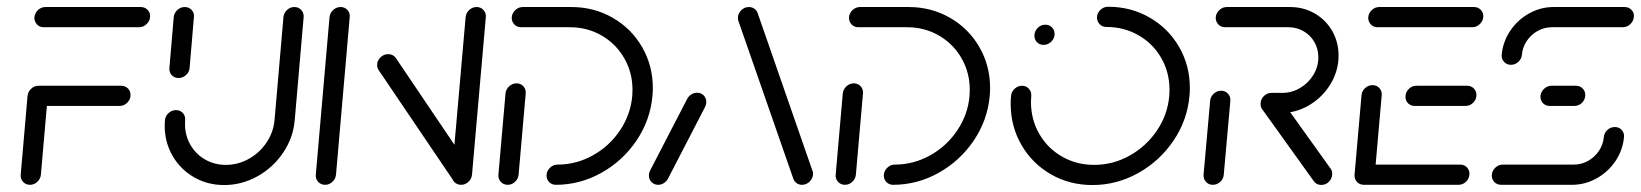

<svg xmlns="http://www.w3.org/2000/svg" viewBox="-20 -539 4786 560"><path d="M119.3 -260 99.3 -29.6Q98.1 -17.4 88.9 -8.7Q79.6 0 67.4 0Q55.2 0 47.2 -8.7Q39.3 -17.4 40.4 -29.6L60.4 -260ZM360.7 -261.9Q360.7 -248.9 351.1 -239.4Q341.5 -230 328.5 -230H87.4Q75.9 -230 68.1 -237.6Q60.4 -245.2 60.4 -256.7Q60.4 -269.6 70 -279.3Q79.6 -288.9 92.2 -288.9H333.7Q345.2 -288.9 353 -281.1Q360.7 -273.3 360.7 -261.9ZM80.4 -489.3Q81.9 -501.5 91.1 -510Q100.4 -518.5 112.6 -518.5H390.7Q402.2 -518.5 410 -510.7Q417.8 -503 417.8 -491.9Q417.8 -478.9 408.1 -469.3Q398.5 -459.6 385.9 -459.6H107.4Q95.2 -459.6 87.4 -468.3Q79.6 -477 80.4 -489.3Z M500.7 -311.5Q488.5 -311.5 480.7 -320Q473 -328.5 474.1 -340.7L486.7 -489.3Q488.1 -501.5 497.4 -510Q506.7 -518.5 518.9 -518.5Q531.1 -518.5 539.1 -509.8Q547 -501.1 545.6 -489.3L533 -340.7Q531.9 -328.5 522.4 -320Q513 -311.5 500.7 -311.5ZM838.5 -518.5Q850.7 -518.5 858.7 -509.8Q866.7 -501.1 865.6 -488.9L839.6 -188.5Q835.2 -137 805.7 -93.5Q776.3 -50 730.6 -24.6Q684.8 0.7 633.7 0.7Q585.2 0.7 545.6 -22.2Q505.9 -45.2 483.1 -84.8Q460.4 -124.4 460.4 -172.2Q460.4 -177.4 461.1 -188.5Q462.2 -200.7 471.7 -209.3Q481.1 -217.8 493.3 -217.8Q505.6 -217.8 513.3 -209.3Q521.1 -200.7 520 -188.5Q519.6 -184.4 519.6 -177Q519.6 -144.1 535.2 -116.9Q550.7 -89.6 578 -73.9Q605.2 -58.1 638.9 -58.1Q674.1 -58.1 705.6 -75.6Q737 -93 757.2 -123Q777.4 -153 780.7 -188.5L806.7 -488.9Q807.8 -501.1 817 -509.8Q826.3 -518.5 838.5 -518.5Z M928.1 0Q915.9 0 908 -8.7Q900 -17.4 901.1 -29.6L941.1 -489.3Q942.6 -501.5 951.9 -510Q961.1 -518.5 973.3 -518.5Q985.6 -518.5 993.5 -509.8Q1001.5 -501.1 1000 -489.3L960 -29.6Q958.9 -17.4 949.6 -8.7Q940.4 0 928.1 0ZM1080 -350Q1080 -362.2 1089.8 -371.7Q1099.6 -381.1 1112.2 -381.1Q1126.3 -381.1 1134.4 -370L1353.3 -45.9L1304.4 -9.3L1085.2 -333.3Q1080 -340.4 1080 -350ZM1324.8 0Q1312.6 0 1304.6 -8.7Q1296.7 -17.4 1297.8 -29.6L1338.1 -489.3Q1339.3 -501.1 1348.5 -509.8Q1357.8 -518.5 1370 -518.5Q1382.2 -518.5 1390.2 -509.8Q1398.1 -501.1 1397 -489.3L1356.7 -29.6Q1355.6 -17.4 1346.3 -8.7Q1337 0 1324.8 0Z M1486.7 -295.9Q1498.9 -295.9 1506.7 -287.2Q1514.4 -278.5 1513.3 -266.3L1492.6 -29.6Q1491.5 -17.4 1482.2 -8.7Q1473 0 1460.7 0Q1448.5 0 1440.6 -8.7Q1432.6 -17.4 1433.7 -29.6L1454.4 -266.3Q1455.6 -278.5 1465 -287.2Q1474.4 -295.9 1486.7 -295.9ZM1574.1 -27Q1574.1 -39.6 1583.7 -49.3Q1593.3 -58.9 1605.9 -58.9Q1660.4 -58.9 1708.9 -85.7Q1757.4 -112.6 1788.3 -158.7Q1819.3 -204.8 1824.1 -259.3Q1824.8 -271.1 1824.8 -277Q1824.8 -327.4 1800.7 -369.3Q1776.7 -411.1 1734.8 -435.4Q1693 -459.6 1641.5 -459.6H1499.6Q1487.4 -459.6 1479.6 -468.3Q1471.9 -477 1472.6 -489.3Q1474.1 -501.5 1483.3 -510Q1492.6 -518.5 1504.8 -518.5H1646.3Q1712.6 -518.5 1767 -487.2Q1821.5 -455.9 1852.8 -401.7Q1884.1 -347.4 1884.1 -282.2Q1884.1 -271.1 1883 -259.3Q1876.7 -188.9 1836.7 -129.4Q1796.7 -70 1734.1 -35Q1671.5 0 1601.1 0Q1589.6 0 1581.9 -7.8Q1574.1 -15.6 1574.1 -27Z M1899.6 0Q1888.1 0 1880.4 -7.8Q1872.6 -15.6 1872.6 -27Q1872.6 -34.4 1876.3 -41.9L1984.8 -251.5Q1989.3 -259.3 1996.9 -263.9Q2004.4 -268.5 2013.3 -268.5Q2024.8 -268.5 2032.4 -260.7Q2040 -253 2040 -241.5Q2040 -234.1 2036.3 -226.7L1927.8 -17Q1923.3 -9.3 1915.7 -4.6Q1908.1 0 1899.6 0ZM2351.5 -33Q2351.5 -19.6 2341.9 -9.8Q2332.2 0 2319.3 0Q2310.4 0 2303.7 -4.6Q2297 -9.3 2294.1 -17L2134.1 -476.7Q2132.2 -481.5 2132.2 -486.7Q2132.2 -499.6 2141.9 -509.1Q2151.5 -518.5 2164.1 -518.5Q2173 -518.5 2179.8 -513.9Q2186.7 -509.3 2189.6 -501.5L2349.3 -41.9Q2351.5 -38.1 2351.5 -33Z M2470.4 -295.9Q2482.6 -295.9 2490.4 -287.2Q2498.1 -278.5 2497 -266.3L2476.3 -29.6Q2475.2 -17.4 2465.9 -8.7Q2456.7 0 2444.4 0Q2432.2 0 2424.3 -8.7Q2416.3 -17.4 2417.4 -29.6L2438.1 -266.3Q2439.3 -278.5 2448.7 -287.2Q2458.1 -295.9 2470.4 -295.9ZM2557.8 -27Q2557.8 -39.6 2567.4 -49.3Q2577 -58.9 2589.6 -58.9Q2644.1 -58.9 2692.6 -85.7Q2741.1 -112.6 2772 -158.7Q2803 -204.8 2807.8 -259.3Q2808.5 -271.1 2808.5 -277Q2808.5 -327.4 2784.4 -369.3Q2760.4 -411.1 2718.5 -435.4Q2676.7 -459.6 2625.2 -459.6H2483.3Q2471.1 -459.6 2463.3 -468.3Q2455.6 -477 2456.3 -489.3Q2457.8 -501.5 2467 -510Q2476.3 -518.5 2488.5 -518.5H2630Q2696.3 -518.5 2750.7 -487.2Q2805.2 -455.9 2836.5 -401.7Q2867.8 -347.4 2867.8 -282.2Q2867.8 -271.1 2866.7 -259.3Q2860.4 -188.9 2820.4 -129.4Q2780.4 -70 2717.8 -35Q2655.2 0 2584.8 0Q2573.3 0 2565.6 -7.8Q2557.8 -15.6 2557.8 -27Z M2997 -434.8Q2997 -447.8 3006.5 -457.4Q3015.9 -467 3028.9 -467Q3040.4 -467 3048.1 -459.3Q3055.9 -451.5 3055.9 -440Q3055.9 -427 3046.3 -417.6Q3036.7 -408.1 3023.7 -408.1Q3012.2 -408.1 3004.6 -415.9Q2997 -423.7 2997 -434.8ZM3179.6 -487.8Q3179.6 -500.7 3189.3 -510Q3198.9 -519.3 3211.9 -519.3Q3278.5 -519.3 3333.1 -487.8Q3387.8 -456.3 3419.1 -402Q3450.4 -347.8 3450.4 -282.2Q3450.4 -271.1 3449.3 -259.3Q3443 -188.5 3402.8 -128.9Q3362.6 -69.3 3299.8 -34.3Q3237 0.7 3166.3 0.7Q3099.6 0.7 3045 -30.7Q2990.4 -62.2 2959.1 -116.5Q2927.8 -170.7 2927.8 -236.3Q2927.8 -247.8 2928.9 -259.3Q2930 -271.5 2939.4 -280.2Q2948.9 -288.9 2961.1 -288.9Q2973 -288.9 2980.9 -280.2Q2988.9 -271.5 2987.8 -259.3Q2987 -247.4 2987 -241.5Q2987 -190.7 3011.1 -148.7Q3035.2 -106.7 3077.4 -82.4Q3119.6 -58.1 3171.5 -58.1Q3226.3 -58.1 3274.8 -85.2Q3323.3 -112.2 3354.4 -158.3Q3385.6 -204.4 3390.4 -259.3Q3391.1 -271.1 3391.1 -277Q3391.1 -327.8 3367 -369.8Q3343 -411.9 3300.7 -436.1Q3258.5 -460.4 3206.7 -460.4Q3195.2 -460.4 3187.4 -468.3Q3179.6 -476.3 3179.6 -487.8Z M3517.4 0Q3505.2 0 3497.4 -8.7Q3489.6 -17.4 3490.4 -29.6L3509.6 -244.8Q3510.7 -257 3520 -265.7Q3529.3 -274.4 3541.5 -274.4Q3553.7 -274.4 3561.7 -265.7Q3569.6 -257 3568.5 -244.8L3549.3 -29.6Q3548.5 -17.4 3539.1 -8.7Q3529.6 0 3517.4 0ZM3865.6 -32.2Q3865.6 -18.9 3856.3 -9.3Q3847 0.4 3833.7 0.4Q3820.4 0.4 3812.6 -9.6L3662.2 -219.3Q3656.7 -225.9 3656.7 -235.6Q3656.7 -248.9 3666.1 -258.5Q3675.6 -268.1 3688.5 -268.1Q3695.2 -268.1 3700.7 -265.4Q3706.3 -262.6 3710 -257.8L3860 -48.5Q3865.6 -41.9 3865.6 -32.2ZM3656.7 -236.3Q3656.7 -249.3 3666.1 -258.7Q3675.6 -268.1 3688.5 -268.1H3720.4Q3747.8 -268.1 3772 -282.4Q3796.3 -296.7 3810.7 -320.6Q3825.2 -344.4 3825.2 -372.2Q3825.2 -396.3 3813.7 -416.3Q3802.2 -436.3 3782 -448Q3761.9 -459.6 3737.4 -459.6H3553Q3540.7 -459.6 3533 -468.3Q3525.2 -477 3525.9 -489.3Q3527.4 -501.5 3536.7 -510Q3545.9 -518.5 3558.1 -518.5H3742.2Q3782.2 -518.5 3814.6 -499.8Q3847 -481.1 3865.6 -448.7Q3884.1 -416.3 3884.1 -377Q3884.1 -368.5 3883.7 -364.1Q3880 -321.9 3855.9 -286.3Q3831.9 -250.7 3794.6 -230Q3757.4 -209.3 3715.6 -209.3H3683.3Q3671.9 -209.3 3664.3 -217Q3656.7 -224.8 3656.7 -236.3Z M3930.7 -28.5 3951.1 -261.5Q3952.2 -273.7 3961.7 -282.2Q3971.1 -290.7 3983 -290.7Q3995.2 -290.7 4003.1 -282.2Q4011.1 -273.7 4010 -261.5L3989.6 -28.5ZM4265.9 -32.2Q4265.9 -19.3 4256.5 -9.6Q4247 0 4234.1 0H3957.8Q3946.3 0 3938.5 -7.8Q3930.7 -15.6 3930.7 -27Q3930.7 -40 3940.2 -49.4Q3949.6 -58.9 3962.6 -58.9H4239.3Q4250.7 -58.9 4258.3 -51.1Q4265.9 -43.3 4265.9 -32.2ZM4079.3 -256.7Q4079.3 -269.6 4088.7 -279.3Q4098.1 -288.9 4111.1 -288.9H4259.3Q4270.7 -288.9 4278.5 -281.1Q4286.3 -273.3 4286.3 -261.9Q4286.3 -248.9 4276.7 -239.4Q4267 -230 4254.1 -230H4106.3Q4094.8 -230 4087 -237.6Q4079.3 -245.2 4079.3 -256.7ZM3970.7 -489.3Q3972.2 -501.5 3981.5 -510Q3990.7 -518.5 4003 -518.5H4279.3Q4290.7 -518.5 4298.5 -510.7Q4306.3 -503 4306.3 -491.9Q4306.3 -478.9 4296.7 -469.3Q4287 -459.6 4274.4 -459.6H3997.8Q3985.6 -459.6 3977.8 -468.3Q3970 -477 3970.7 -489.3Z M4690 -168.5Q4702.2 -168.5 4710 -160Q4717.8 -151.5 4716.7 -139.3Q4713.3 -101.5 4691.9 -69.4Q4670.4 -37.4 4636.7 -18.7Q4603 0 4565.2 0H4358.1Q4346.7 0 4338.9 -7.8Q4331.1 -15.6 4331.1 -27Q4331.1 -39.6 4340.7 -49.3Q4350.4 -58.9 4363 -58.9H4570.4Q4592.2 -58.9 4611.7 -69.6Q4631.1 -80.4 4643.5 -98.9Q4655.9 -117.4 4657.8 -139.3Q4658.9 -151.5 4668.3 -160Q4677.8 -168.5 4690 -168.5ZM4603.7 -261.9Q4603.7 -248.9 4594.3 -239.4Q4584.8 -230 4571.9 -230H4500Q4487.8 -230 4480 -238.5Q4472.2 -247 4473 -259.3Q4474.4 -271.5 4483.7 -280.2Q4493 -288.9 4505.2 -288.9H4576.7Q4588.1 -288.9 4595.9 -281.1Q4603.7 -273.3 4603.7 -261.9ZM4387 -350Q4374.8 -350 4366.9 -358.5Q4358.9 -367 4360 -379.3Q4363.3 -417 4384.8 -449.1Q4406.3 -481.1 4439.8 -499.8Q4473.3 -518.5 4511.1 -518.5H4718.5Q4730 -518.5 4737.8 -510.9Q4745.6 -503.3 4745.6 -492.6Q4745.6 -479.3 4735.9 -469.4Q4726.3 -459.6 4713.3 -459.6H4506.3Q4484.4 -459.6 4465 -448.9Q4445.6 -438.1 4433.1 -419.6Q4420.7 -401.1 4418.9 -379.3Q4417.8 -367 4408.5 -358.5Q4399.3 -350 4387 -350Z"/></svg>

Font: 26F Galaxy Sans Medium
Style: Italic
Weight: 500
Italic angle: -5°
Designer: C₂₉H₂₅N₃O₅
Version: Version 1.200